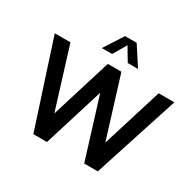

<svg xmlns="http://www.w3.org/2000/svg" viewBox="-200 -1206 1467 1434"><g transform="rotate(30 533.5 -488.5)"><path d="M812 0H694.8L534.2 -517.6L373.5 0H256.3L18.1 -732.4H153.3L314.5 -212.4L475.6 -732.4H592.8L753.4 -213.9L914.1 -732.4H1049.3ZM689.9 -812.5H601.1L533.2 -926.8L466.3 -812.5H377.4L483.4 -976.6H583.5Z"/></g></svg>

Font: Kumbh Sans SemiBold
Style: Regular
Weight: 600
Version: Version 1.005